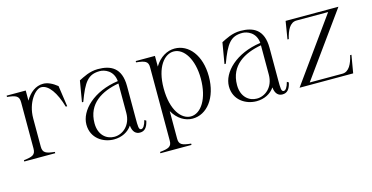

<svg xmlns="http://www.w3.org/2000/svg" viewBox="-73 -861 2728 1408"><g transform="rotate(-15 1291.0 -157.5)"><path d="M166 -74V-288C166 -409 237 -494 281 -494C337 -494 387 -421 419 -310H430L407 -469C370 -499 334 -515 301 -515C245 -515 198 -479 166 -423V-500H21V-490C87 -483 111 -474 111 -426V-74C111 -26 86 -17 21 -10V0H256V-10C191 -17 166 -26 166 -74Z M700 14C759 14 809 -12 837 -54C842 -4 866 15 896 15C931 15 952 -7 963 -58L950 -66C940 -27 926 -7 911 -7C892 -8 892 -33 892 -97V-339C892 -480 813 -515 717 -515C653 -515 604 -486 569 -469L542 -310H552C604 -450 638 -497 727 -497C761 -497 829 -475 836 -392C647 -366 531 -250 531 -143C531 -39 618 14 700 14ZM706 -4C648 -4 591 -47 591 -137C591 -287 707 -351 836 -374V-319V-151C836 -55 769 -3 706 -4Z M1001 190V200H1237V190C1170 183 1146 174 1147 126V-81C1184 -16 1240 16 1296 16C1404 16 1490 -89 1490 -253C1490 -413 1406 -515 1299 -515C1243 -515 1185 -483 1147 -419V-500H1001V-490C1068 -483 1092 -474 1091 -426V126C1092 174 1068 183 1001 190ZM1287 -3C1217 -3 1147 -86 1147 -253C1147 -415 1217 -496 1287 -496C1365 -496 1429 -399 1429 -252C1429 -100 1365 -3 1287 -3Z M1782 14C1841 14 1891 -12 1919 -54C1924 -4 1948 15 1978 15C2013 15 2034 -7 2045 -58L2032 -66C2022 -27 2008 -7 1993 -7C1974 -8 1974 -33 1974 -97V-339C1974 -480 1895 -515 1799 -515C1735 -515 1686 -486 1651 -469L1624 -310H1634C1686 -450 1720 -497 1809 -497C1843 -497 1911 -475 1918 -392C1729 -366 1613 -250 1613 -143C1613 -39 1700 14 1782 14ZM1788 -4C1730 -4 1673 -47 1673 -137C1673 -287 1789 -351 1918 -374V-319V-151C1918 -55 1851 -3 1788 -4Z M2111 0H2518L2541 -135H2531C2517 -73 2492 -18 2441 -18H2193L2540 -500H2139L2117 -365H2127C2141 -427 2166 -482 2217 -482H2457Z"/></g></svg>

Font: Sprat Condensed Light
Style: Regular
Weight: 300
Width: 3
Designer: Ethan Nakache
Foundry: Collletttivo
Version: Version 2.000;Glyphs 3.2 (3217)